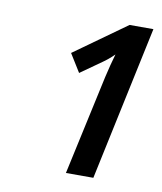

<svg xmlns="http://www.w3.org/2000/svg" viewBox="-58 -892 442 524"><g transform="rotate(10 163.0 -630.0)"><path d="M219 -692Q223 -710 227.5 -727Q232 -744 236 -758Q228 -750 219.5 -743Q211 -736 205 -732L147 -691L116 -741L260 -844H326L235 -416H159Z"/></g></svg>

Font: Noto Sans Condensed Medium
Style: Italic
Weight: 500
Width: 3
Italic angle: -12°
Designer: Monotype Design Team
Foundry: Monotype Imaging Inc.
Version: Version 2.013; ttfautohint (v1.8.4.7-5d5b)